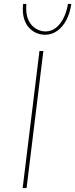

<svg xmlns="http://www.w3.org/2000/svg" viewBox="-20 -963 385 983"><path d="M182 -702H202L116 0H96ZM211 -785Q190 -785 169 -793Q148 -801 130 -819.5Q112 -838 103 -868Q94 -898 98 -943H115Q111 -892 125 -861.5Q139 -831 163.5 -816.5Q188 -802 212 -802Q244 -802 268 -822Q292 -842 307 -874Q322 -906 328 -943H345Q339 -899 321 -863Q303 -827 274.5 -806Q246 -785 211 -785Z"/></svg>

Font: Josefin Sans Thin Thin
Style: Italic
Weight: 250
Italic angle: -7°
Version: Version 2.000